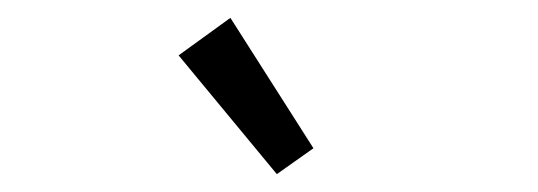

<svg xmlns="http://www.w3.org/2000/svg" viewBox="-20 -702 603 215"><path d="M290 -507 180 -640 238 -682 331 -536Z"/></svg>

Font: Inconsolata SemiExpanded
Style: Regular
Weight: 400
Width: 6
Monospace: yes
Designer: Raph Levien, Cyreal, Brenton Simpson
Foundry: Raph Levien, Cyreal, Google
Version: Version 3.100; ttfautohint (v1.8.4.7-5d5b)